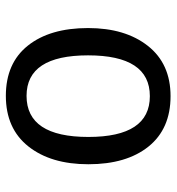

<svg xmlns="http://www.w3.org/2000/svg" viewBox="6 -584 589 640"><g transform="rotate(-90 300.0 -263.5)"><path d="M527 -264Q527 -140 467.5 -64.5Q408 11 300 11Q191 11 132 -62.5Q73 -136 73 -263Q73 -388 132.5 -463Q192 -538 301 -538Q410 -538 468.5 -464.5Q527 -391 527 -264ZM301 -469Q164 -469 164 -263Q164 -58 300 -58Q436 -58 436 -264Q436 -469 301 -469Z"/></g></svg>

Font: Fira Mono
Style: Regular
Weight: 400
Designer: Carrois Corporate & Edenspiekermann AG
Foundry: Carrois Corporate GbR & Edenspiekermann AG
Version: Version 3.206;PS 003.206;hotconv 1.0.70;makeotf.lib2.5.58329